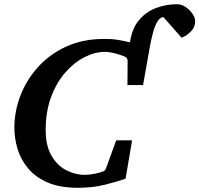

<svg xmlns="http://www.w3.org/2000/svg" viewBox="-20 -871 942 907"><path d="M901.9 -770Q901.9 -742.2 880.9 -721.4Q859.9 -700.7 837.9 -692.9L752 -790Q735.8 -790 723.4 -768.8Q710.9 -747.6 702.1 -714.4Q693.4 -681.2 687 -645L655.8 -469.2H582L583 -581.1Q584 -586.9 579.8 -594.5Q575.7 -602.1 567.9 -604Q562.5 -606.9 546.1 -612.3Q529.8 -617.7 510.5 -621.8Q491.2 -626 476.1 -626Q428.7 -626 379.4 -601.1Q330.1 -576.2 288.3 -528.3Q246.6 -480.5 221.2 -412.1Q195.8 -343.8 195.8 -256.8Q195.8 -181.2 223.9 -134.3Q252 -87.4 294.4 -66.2Q336.9 -44.9 379.9 -44.9Q401.4 -44.9 427.7 -50.3Q454.1 -55.7 462.9 -60.1Q470.7 -61 474.9 -65.9Q479 -70.8 481 -76.2L528.8 -208H604L573.2 -26.9Q534.7 -13.2 476.1 1.5Q417.5 16.1 347.2 16.1Q262.7 16.1 205.3 -8.8Q147.9 -33.7 113.3 -75Q78.6 -116.2 63.2 -166.5Q47.9 -216.8 47.9 -268.1Q47.9 -345.2 76.7 -419.9Q105.5 -494.6 160.2 -554.9Q214.8 -615.2 293.2 -651.1Q371.6 -687 471.2 -687Q490.7 -687 504.9 -686.3Q519 -685.5 538.8 -682.4Q558.6 -679.2 594.2 -670.9Q603 -735.4 636 -775.1Q668.9 -814.9 716.6 -833Q764.2 -851.1 816.9 -851.1Q836.4 -851.1 856 -838.4Q875.5 -825.7 888.7 -806.9Q901.9 -788.1 901.9 -770Z"/></svg>

Font: Charis
Style: Bold Italic
Weight: 700
Italic angle: -11°
Designer: Walt Agee, Miriam Martin, Annie Olsen, Victor Gaultney, Lorna Priest, Alan Ward, Bob Hallissy, Martin Hosken, Sharon Cor
Foundry: SIL Global
Version: Version 7.000